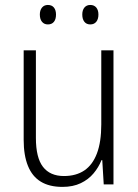

<svg xmlns="http://www.w3.org/2000/svg" viewBox="-20 -730 548 760"><path d="M429.2 -530.8V0H390.6L384.8 -96.2H381.8Q370.6 -67.9 350.3 -43.7Q330.1 -19.5 299.6 -4.9Q269 9.8 227.1 9.8Q175.3 9.8 141.4 -11Q107.4 -31.7 90.6 -73.5Q73.7 -115.2 73.7 -176.3V-530.8H122.1V-184.1Q122.1 -106 150.1 -69.6Q178.2 -33.2 232.9 -33.2Q281.2 -33.2 314 -55.4Q346.7 -77.6 363.8 -123Q380.9 -168.5 380.9 -237.3V-530.8ZM137.7 -672.4Q137.7 -689.5 146.2 -700Q154.8 -710.4 169.4 -710.4Q185.1 -710.4 193.4 -700.2Q201.7 -689.9 201.7 -672.4Q201.7 -653.8 193.4 -643.6Q185.1 -633.3 169.4 -633.3Q154.8 -633.3 146.2 -643.8Q137.7 -654.3 137.7 -672.4ZM305.7 -672.4Q305.7 -689.9 314.2 -700.2Q322.8 -710.4 337.4 -710.4Q352.5 -710.4 361.1 -700.2Q369.6 -689.9 369.6 -672.4Q369.6 -654.3 361.1 -643.8Q352.5 -633.3 337.4 -633.3Q322.3 -633.3 314 -643.8Q305.7 -654.3 305.7 -672.4Z"/></svg>

Font: Open Sans SemiCondensed Light
Style: Regular
Weight: 300
Width: 4
Designer: Monotype Design Team
Foundry: Monotype Imaging Inc.
Version: Version 3.000